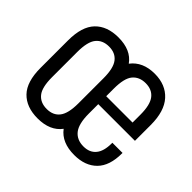

<svg xmlns="http://www.w3.org/2000/svg" viewBox="-122 -705 893 893"><g transform="rotate(45 325.0 -258.5)"><path d="M358.9 -238.8V-176.8Q358.9 -109.4 382.3 -80.1Q405.8 -50.8 449.2 -50.8Q489.3 -50.8 510.7 -76.7Q532.2 -102.5 532.2 -153.8V-158.2H599.1V-154.8Q599.1 -73.7 559.1 -33.2Q518.6 7.8 446.8 7.8Q364.7 7.8 326.2 -43.9Q287.6 7.8 206.1 7.8Q131.8 7.8 90.8 -34.7Q49.8 -77.1 49.8 -168V-349.1Q49.8 -439.9 90.8 -482.4Q131.8 -524.9 206.1 -524.9Q289.1 -524.9 326.2 -472.2Q366.2 -524.9 444.8 -524.9Q517.1 -524.9 558.6 -479Q600.1 -433.1 600.1 -342.8V-238.8ZM291 -175.8V-340.8Q291 -407.2 269 -435.5Q247.1 -463.9 205.1 -463.9Q163.1 -463.9 140.6 -436Q118.2 -408.7 118.2 -340.8V-175.8Q118.2 -108.4 140.6 -81.1Q163.1 -53.2 205.1 -53.2Q247.1 -53.2 269 -81.5Q291 -109.9 291 -175.8ZM381.3 -436Q358.9 -408.7 358.9 -340.8V-291H532.2V-342.8Q532.2 -407.7 509.8 -436Q487.8 -463.9 445.8 -463.9Q404.3 -463.9 381.3 -436Z"/></g></svg>

Font: D-DIN Condensed
Style: Regular
Weight: 400
Width: 3
Designer: Charles Nix
Foundry: Datto Inc.
Version: Version 1.00